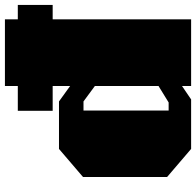

<svg xmlns="http://www.w3.org/2000/svg" viewBox="-28 -748 777 760"><g transform="rotate(-90 360.0 -368.5)"><path d="M150 0 39 -95V-428L150 -523H338L399 -479V-548H301V-686H399V-737H663V-686H720V-548H663V0H399V-36L346 0ZM302 -89H334L399 -129V-381L338 -426H302Z"/></g></svg>

Font: Tomorrow ExtraBold
Style: Regular
Weight: 800
Designer: Tony de Marco, Monica Rizzolli
Foundry: Just in Type
Version: Version 2.002